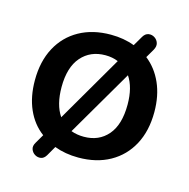

<svg xmlns="http://www.w3.org/2000/svg" viewBox="-91 -628 756 767"><g transform="rotate(15 287.0 -244.0)"><path d="M165 33Q156 48 143 50Q130 52 118.5 45Q107 38 102.5 25Q98 12 108 -4L129 -40Q86 -72 63 -124Q40 -176 40 -244Q40 -322 70.5 -379Q101 -436 156.5 -467Q212 -498 287 -498Q341 -498 385 -481L409 -522Q418 -537 431.5 -539Q445 -541 456.5 -533.5Q468 -526 472 -513Q476 -500 467 -484L446 -448Q488 -415 511 -363Q534 -311 534 -244Q534 -166 503.5 -109Q473 -52 417.5 -21Q362 10 287 10Q233 10 188 -7ZM287 -76Q349 -76 386 -119Q423 -162 423 -245Q423 -316 394 -359L234 -85Q258 -76 287 -76ZM180 -128 340 -403Q316 -413 287 -413Q225 -413 187.5 -370Q150 -327 150 -245Q150 -172 180 -128Z"/></g></svg>

Font: Chiron GoRound TC M
Style: Regular
Weight: 500
Designer: Ryoko NISHIZUKA 西塚涼子 (kana, bopomofo & ideographs); Paul D. Hunt (Latin, Greek & Cyrillic); Sandoll Communications 산돌커뮤니
Foundry: Adobe
Version: Version 1.000;hotconv 1.1.1;makeotfexe 2.6.0